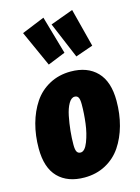

<svg xmlns="http://www.w3.org/2000/svg" viewBox="-132 -947 758 1040"><g transform="rotate(-15 247.0 -427.0)"><path d="M217.8 -874 278.8 -661.1 180.2 -621.1 89.8 -821.8ZM378.9 -874 434.1 -659.2 335.9 -625 251 -827.1ZM210 20Q115.7 20 62.7 -33.9Q9.8 -87.9 9.8 -195.8Q9.8 -269 27.3 -333Q44.9 -397 78.1 -446.8Q111.3 -496.6 164.6 -525.4Q217.8 -554.2 284.2 -554.2Q377.9 -554.2 430.9 -499.5Q483.9 -444.8 483.9 -336.9Q483.9 -263.7 466.3 -199.7Q448.7 -135.7 415.5 -86.4Q382.3 -37.1 329.3 -8.5Q276.4 20 210 20ZM224.1 -116.2Q248 -116.2 265.6 -161.6Q283.2 -207 290 -261.7Q296.9 -316.4 296.9 -367.2Q296.9 -395 290.5 -406Q284.2 -417 270 -417Q251 -417 236.1 -391.1Q221.2 -365.2 213.1 -325.2Q205.1 -285.2 200.9 -244.4Q196.8 -203.6 196.8 -167Q196.8 -138.7 203.4 -127.4Q210 -116.2 224.1 -116.2Z"/></g></svg>

Font: Fira Sans Compressed Heavy
Style: Italic
Weight: 900
Width: 3
Italic angle: -8°
Designer: Carrois Corporate & Edenspiekermann AG
Foundry: Carrois Corporate GbR & Edenspiekermann AG
Version: Version 4.203;PS 004.203;hotconv 1.0.88;makeotf.lib2.5.64775